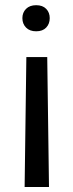

<svg xmlns="http://www.w3.org/2000/svg" viewBox="-20 -558 285 754"><path d="M67.9 -486.8Q67.9 -508.8 82.3 -523.2Q96.7 -537.6 122.1 -537.6Q147.5 -537.6 161.4 -523.2Q175.3 -508.8 175.3 -486.8Q175.3 -464.4 161.4 -449.7Q147.5 -435.1 122.1 -435.1Q96.7 -435.1 82.3 -449.7Q67.9 -464.4 67.9 -486.8ZM165.5 -334 172.4 176.3H76.7L83.5 -334Z"/></svg>

Font: Heebo
Style: Regular
Weight: 400
Designer: Oded Ezer
Foundry: Meir Sadan
Version: Version 2.001; ttfautohint (v1.5.14-ce02) -l 8 -r 50 -G 200 